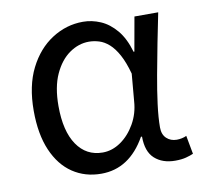

<svg xmlns="http://www.w3.org/2000/svg" viewBox="-68 -630 761 716"><g transform="rotate(-10 312.5 -272.0)"><path d="M260 13Q199 13 152 -18.5Q105 -50 78.5 -111.5Q52 -173 52 -262Q52 -356 85 -421.5Q118 -487 172.5 -522Q227 -557 290 -557Q324 -557 356.5 -543Q389 -529 415.5 -497.5Q442 -466 457 -414H460L483 -543H573Q562 -490 550.5 -431Q539 -372 528.5 -314.5Q518 -257 511.5 -206.5Q505 -156 505 -119Q505 -92 520.5 -77.5Q536 -63 559 -63Q568 -63 578 -65Q588 -67 596 -71L609 -1Q598 4 581 8.5Q564 13 540 13Q492 13 462.5 -13.5Q433 -40 433 -97H429Q367 13 260 13ZM279 -64Q315 -64 347.5 -86.5Q380 -109 402 -147.5Q424 -186 427 -232L436 -335Q424 -379 408.5 -407.5Q393 -436 375 -452Q357 -468 337.5 -474Q318 -480 299 -480Q260 -480 225 -455.5Q190 -431 168 -383Q146 -335 146 -263Q146 -168 181.5 -116Q217 -64 279 -64Z"/></g></svg>

Font: utamil85
Style: Book
Weight: 400
Designer: Jelle Bosma - Monotype Design Team
Foundry: Monotype Imaging Inc.
Version: Version 2.003